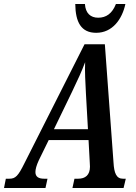

<svg xmlns="http://www.w3.org/2000/svg" viewBox="-60 -934 677 954"><path d="M418 -771C499 -771 547 -839 563 -914H516C497 -866 467 -846 428 -846C390 -846 365 -868 362 -914H314C315 -824 343 -771 418 -771ZM176 -46H160C131 -46 116 -56 116 -79C116 -93 121 -112 133 -138L182 -238H380L386 -127C386 -121 387 -113 387 -106C387 -64 364 -46 328 -46H310L300 0H554L565 -46H551C518 -46 507 -74 504 -127L461 -714H360L62 -124C30 -59 17 -46 -14 -46H-31L-40 0H166ZM298 -478C328 -541 345 -577 363 -625C361 -577 364 -528 367 -469L377 -292H208Z"/></svg>

Font: Noto Serif Condensed Semi
Style: Italic
Weight: 600
Width: 3
Italic angle: -12°
Designer: Monotype Design Team
Foundry: Monotype Imaging Inc.
Version: Version 1.901